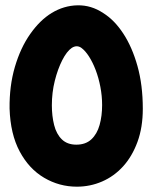

<svg xmlns="http://www.w3.org/2000/svg" viewBox="-20 -672 573 722"><path d="M269 30Q203 30 146 -3.5Q89 -37 54 -102.5Q19 -168 16 -264Q15 -349 36 -420.5Q57 -492 93.5 -544Q130 -596 174 -623Q220 -651 271.5 -652Q323 -653 368 -623Q410 -597 443.5 -546Q477 -495 497 -423.5Q517 -352 517 -263Q517 -193 497 -138.5Q477 -84 443 -46.5Q409 -9 364 10.5Q319 30 269 30ZM267 -128Q302 -128 323.5 -148Q345 -168 354.5 -202Q364 -236 364 -277Q364 -311 357.5 -345Q351 -379 340 -408Q329 -437 315 -459Q301 -481 286 -492Q269 -504 250 -492Q231 -479 214 -445.5Q197 -412 186 -368Q175 -324 175 -276Q175 -236 183.5 -202Q192 -168 212.5 -148Q233 -128 267 -128Z"/></svg>

Font: Mada ExtraBold
Style: Regular
Weight: 800
Designer: Khaled Hosny
Version: Version 1.5